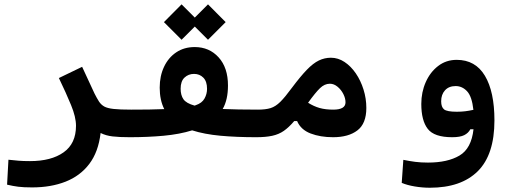

<svg xmlns="http://www.w3.org/2000/svg" viewBox="-20 -630 2384 887"><path d="M444.8 -15.6Q434.6 71.8 392.6 127.2Q350.6 182.6 283 209.2Q215.3 235.8 128.4 235.8Q89.4 235.8 64.5 232.7Q39.6 229.5 12.7 223.1L19 107.9Q46.9 110.8 66.4 112.5Q85.9 114.3 118.7 114.3Q216.8 114.3 273.9 73.7Q331.1 33.2 331.1 -48.8Q331.1 -89.4 308.1 -145Q285.2 -200.7 252 -269.5L359.4 -321.3Q380.4 -276.9 393.6 -247.6Q406.7 -217.8 416.7 -197.8Q426.8 -177.7 437.5 -160.6Q447.3 -146 461.7 -137.9Q476.1 -129.9 504.6 -126.7Q533.2 -123.5 585.9 -123.5Q604.5 -123.5 613.5 -110.8Q622.6 -98.1 622.6 -67.9Q622.6 -29.3 610.1 -12.7Q597.7 3.9 580.1 3.9Q530.8 3.9 500 0.2Q469.2 -3.4 444.8 -15.6Z M578.1 3.9 585.9 -123.5Q629.9 -123.5 668 -124Q706.1 -124.5 738.8 -126Q717.8 -167.5 717.8 -225.1Q717.8 -278.8 737.8 -321.3Q757.8 -363.8 794.2 -388.2Q830.6 -412.6 879.4 -412.6Q946.8 -412.6 990 -365Q1033.2 -317.4 1033.2 -234.9Q1033.2 -168.9 1008.8 -126.5Q1042 -125 1082.8 -124.3Q1123.5 -123.5 1172.9 -123.5Q1200.2 -123.5 1212.9 -106.2Q1225.6 -88.9 1225.6 -61.5Q1225.6 -30.8 1209.5 -13.4Q1193.4 3.9 1164.6 3.9Q1073.2 3.9 998.5 -2.9Q923.8 -9.8 867.7 -27.8Q810.1 -9.8 736.3 -2.9Q662.6 3.9 578.1 3.9ZM878.9 -142.1Q881.8 -143.1 884.3 -144Q913.1 -153.8 924.8 -174.8Q936.5 -195.8 936.5 -219.7Q936.5 -253.9 919.4 -271.2Q902.3 -288.6 876.5 -288.6Q850.6 -288.6 832.5 -271.7Q814.5 -254.9 814.5 -220.2Q814.5 -190.4 827.4 -171.6Q840.3 -152.8 878.9 -142.1ZM940.9 -446.3 879.9 -507.3 818.8 -446.3 737.3 -527.8 818.8 -609.9 879.9 -548.8 940.9 -609.9 1022.5 -527.8Z M1163.1 3.9Q1137.7 3.9 1137.7 -62Q1137.7 -86.4 1146.2 -105Q1154.8 -123.5 1171.9 -123.5Q1207 -123.5 1230 -130.6Q1252.9 -137.7 1274.9 -159.4Q1296.9 -181.2 1329.1 -225.1Q1368.2 -277.3 1397.5 -307.6Q1426.8 -337.9 1453.1 -350.6Q1479.5 -363.3 1508.8 -363.3Q1542 -363.3 1571.5 -343.8Q1601.1 -324.2 1623.8 -291Q1646.5 -257.8 1659.4 -216.3Q1672.4 -174.8 1672.4 -131.3Q1672.4 -59.1 1631.1 -27.6Q1589.8 3.9 1519 3.9Q1460 3.9 1414.8 -13.4Q1369.6 -30.8 1352.5 -70.8H1339.4Q1314.9 -42 1291.5 -25.6Q1268.1 -9.3 1237.8 -2.7Q1207.5 3.9 1163.1 3.9ZM1403.3 -155.3Q1429.7 -138.7 1456.5 -131.1Q1483.4 -123.5 1519.5 -123.5Q1576.2 -123.5 1576.2 -157.2Q1576.2 -175.8 1566.2 -195.6Q1556.2 -215.3 1539.6 -229.2Q1522.9 -243.2 1503.9 -243.2Q1479.5 -243.2 1458.3 -222.7Q1437 -202.1 1403.3 -155.3Z M1965.8 237.3Q1931.2 237.3 1896.2 231.4Q1861.3 225.6 1835.9 214.8L1843.3 108.4Q1872.1 114.3 1898.2 117.7Q1924.3 121.1 1957 121.1Q2047.9 121.1 2102.8 88.6Q2157.7 56.2 2167.5 -32.7H2152.8Q2143.6 -15.1 2124.5 -5.6Q2105.5 3.9 2068.8 3.9Q1985.8 3.9 1956.1 -34.7Q1926.3 -73.2 1926.3 -149.9Q1926.3 -204.1 1946.8 -250.5Q1967.3 -296.9 2004.2 -325.2Q2041 -353.5 2089.8 -353.5Q2176.3 -353.5 2220.2 -280Q2264.2 -206.5 2264.2 -73.7Q2264.2 84.5 2187.3 160.9Q2110.4 237.3 1965.8 237.3ZM2167 -122.6Q2160.2 -184.6 2137.7 -208.5Q2115.2 -232.4 2085 -232.4Q2053.7 -232.4 2035.9 -212.9Q2018.1 -193.4 2018.1 -162.1Q2018.1 -135.3 2031.7 -124.5Q2045.4 -113.8 2090.3 -113.8Q2111.3 -113.8 2129.2 -116Q2147 -118.2 2167 -122.6Z"/></svg>

Font: CaskaydiaCove NF SemiBold
Style: Regular
Weight: 600
Designer: Aaron Bell
Foundry: Saja Typeworks
Version: Version 2111.001; VTT 6.35;Nerd Fonts 3.2.1